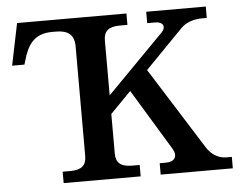

<svg xmlns="http://www.w3.org/2000/svg" viewBox="-50 -761 1039 822"><g transform="rotate(-5 469.0 -350.0)"><path d="M293 -586V-107C293 -67 272 -49 224 -49H191V0H522V-49H489C441 -49 420 -67 420 -107V-277L509 -368L668 -106C687 -75 675 -49 635 -49H608V0H918V-49H895C863 -49 831 -66 810 -100L589 -451L751 -617C773 -640 808 -651 842 -651H863V-700H607V-651H642C675 -651 688 -629 663 -604L420 -357V-593C420 -633 441 -651 489 -651H522V-700H52L15 -520H68L73 -537C92 -604 121 -649 198 -649H215C266 -649 290 -629 293 -586Z"/></g></svg>

Font: LT Superior Serif Semibold
Style: Regular
Weight: 600
Designer: Daniel Lyons
Foundry: LyonsType
Version: Version 2.120;FEAKit 1.0